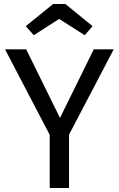

<svg xmlns="http://www.w3.org/2000/svg" viewBox="-20 -934 590 954"><path d="M323 -265V0H227V-264L5 -689H110L278 -348L446 -689H545ZM108 -804 244 -914H305L440 -804L401 -759L274 -840L148 -759Z"/></svg>

Font: Wolseley Sans
Style: Regular
Weight: 400
Designer: Carrois Corporate & Edenspiekermann AG
Foundry: Carrois Corporate GbR & Edenspiekermann AG
Version: Version 4.202